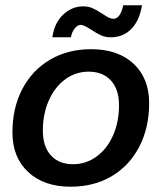

<svg xmlns="http://www.w3.org/2000/svg" viewBox="-20 -696 612 726"><path d="M27 -195Q27 -288 64.5 -359.5Q102 -431 169.5 -470.5Q237 -510 325 -510Q426 -510 485 -455Q544 -400 544 -306Q544 -213 506.5 -141Q469 -69 402 -29.5Q335 10 247 10Q146 10 86.5 -45.5Q27 -101 27 -195ZM430 -298Q430 -358 399.5 -391.5Q369 -425 315 -425Q266 -425 226.5 -396Q187 -367 164.5 -316Q142 -265 142 -202Q142 -142 172.5 -108.5Q203 -75 256 -75Q305 -75 345 -104Q385 -133 407.5 -184Q430 -235 430 -298ZM295 -672Q314 -672 330 -665Q346 -658 367 -644Q382 -634 391 -629.5Q400 -625 409 -625Q435 -625 446 -676H517Q507 -617 476 -586Q445 -555 399 -555Q379 -555 363 -562Q347 -569 324 -584Q297 -602 285 -602Q274 -602 263 -589Q252 -576 248 -555H178Q186 -610 219 -641Q252 -672 295 -672Z"/></svg>

Font: Sarabun SemiBold
Style: Italic
Weight: 600
Italic angle: -10°
Designer: Suppakit Chalermlarp | Katatrad Co.,Ltd.
Foundry: Cadson Demak Co.,Ltd.
Version: Version 1.000; ttfautohint (v1.6)